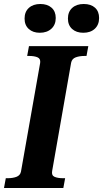

<svg xmlns="http://www.w3.org/2000/svg" viewBox="-42 -941 516 961"><path d="M63 -82 159 -626Q162 -647 146 -654Q130 -661 103 -661H94L103 -710H400L391 -661H382Q356 -661 337 -654Q318 -647 314 -627L219 -85Q215 -63 231 -56Q247 -49 274 -49H284L275 0H-22L-13 -49H-4Q22 -49 40.5 -56Q59 -63 63 -82ZM157 -777Q123 -777 102 -796Q81 -815 81 -848Q81 -882 102.5 -901.5Q124 -921 160 -921Q195 -921 216 -902.5Q237 -884 237 -851Q237 -817 215 -797Q193 -777 157 -777ZM375 -777Q340 -777 319 -796Q298 -815 298 -848Q298 -882 319.5 -901.5Q341 -921 377 -921Q413 -921 433.5 -902.5Q454 -884 454 -851Q454 -817 432.5 -797Q411 -777 375 -777Z"/></svg>

Font: Roboto Serif 72pt SemiCondensed SemiBold
Style: Italic
Weight: 600
Width: 4
Italic angle: -10°
Designer: Greg Gazdowicz
Foundry: Commercial Type
Version: Version 1.008